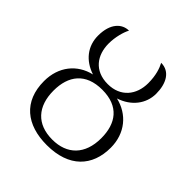

<svg xmlns="http://www.w3.org/2000/svg" viewBox="-197 -863 1013 1013"><g transform="rotate(45 309.0 -357.0)"><path d="M309 10C475 10 558 -82 558 -219C558 -327 492 -404 397 -426C477 -452 526 -515 526 -590C526 -665 495 -724 429 -724C443 -698 457 -658 457 -600C457 -512 404 -445 309 -445C209 -445 161 -514 161 -600C161 -649 175 -698 189 -724C139 -724 92 -683 92 -590C92 -512 139 -452 218 -426C123 -404 60 -327 60 -219C60 -67 158 10 309 10ZM309 -31C194 -31 131 -101 131 -219C131 -329 186 -404 310 -404C434 -404 487 -329 487 -219C487 -98 419 -31 309 -31Z"/></g></svg>

Font: Noto Serif Light
Style: Regular
Weight: 300
Designer: Monotype Design Team
Foundry: Monotype Imaging Inc.
Version: Version 2.013